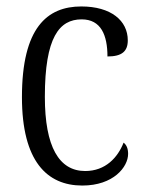

<svg xmlns="http://www.w3.org/2000/svg" viewBox="-20 -565 449 595"><path d="M235 10C332 10 377 -48 377 -88C377 -105 372 -116 363 -123C345 -77 307 -35 244 -35C163 -35 119 -110 119 -265C119 -450 164 -505 233 -505C293 -505 313 -456 313 -390C358 -390 376 -406 376 -440C376 -501 324 -545 232 -545C126 -545 48 -479 48 -264C48 -65 126 10 235 10Z"/></svg>

Font: Noto Serif Armenian Condensed Light
Style: Regular
Weight: 300
Width: 3
Designer: Monotype Design Team
Foundry: Monotype Imaging Inc.
Version: Version 2.008